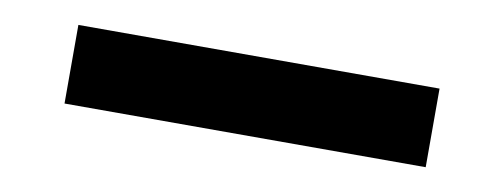

<svg xmlns="http://www.w3.org/2000/svg" viewBox="-28 -78 700 267"><g transform="rotate(10 322.0 55.5)"><path d="M67.5 0V111H577.5V0Z"/></g></svg>

Font: MCL Standard Medium
Style: Regular
Weight: 500
Designer: Květoslav Bartoš
Foundry: Florian Karsten
Version: Version 1.001;Glyphs 3.2.3 (3260)